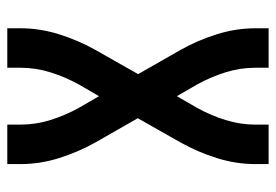

<svg xmlns="http://www.w3.org/2000/svg" viewBox="-138 -638 775 540"><g transform="rotate(-90 250.0 -367.5)"><path d="M59 0V-37Q59 -92 76 -146Q93 -200 120 -248L188 -368L120 -487Q93 -535 76 -589Q59 -643 59 -698V-735H170V-698Q170 -655 183 -613.5Q196 -572 217 -534L250 -477L283 -534Q304 -572 317 -613.5Q330 -655 330 -698V-735H441V-698Q441 -643 424 -589Q407 -535 380 -487L312 -367L380 -248Q407 -200 424 -146Q441 -92 441 -37V0H330V-37Q330 -80 317 -121.5Q304 -163 283 -201L250 -258L217 -201Q196 -163 183 -121.5Q170 -80 170 -37V0Z"/></g></svg>

Font: Iosevka Term Curly
Style: Bold
Weight: 700
Designer: Belleve Invis
Foundry: Belleve Invis
Version: Version 32.3.0